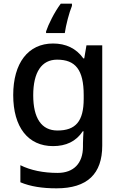

<svg xmlns="http://www.w3.org/2000/svg" viewBox="-20 -786 660 1046"><path d="M372 -754V-766H311C276 -719 244 -654 231 -615V-606H333C339 -649 357 -718 372 -754ZM269 -549C133 -549 52 -442 52 -268C52 -93 133 10 269 10C339 10 394 -15 431 -71H435C434 -57 432 -22 432 -5V13C432 104 381 156 294 156C217 156 147 142 91 114V207C146 230 210 240 288 240C456 240 537 161 537 7V-539H451L439 -468H434C395 -523 338 -549 269 -549ZM291 -461C391 -461 436 -406 436 -268V-248C436 -125 392 -75 293 -75C206 -75 161 -142 161 -267C161 -393 207 -461 291 -461Z"/></svg>

Font: Noto Sans Arabic UI Md
Style: Regular
Weight: 500
Designer: Monotype Design Team, Nadine Chahine and Nizar Qandah
Foundry: Monotype Imaging Inc.
Version: Version 2.010